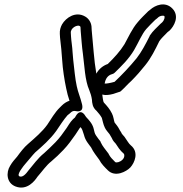

<svg xmlns="http://www.w3.org/2000/svg" viewBox="-20 -762 833 873"><path d="M252 -608 253 -591C255 -567 259 -543 260 -522L263 -485C265 -450 273 -397 281 -360C285 -339 290 -322 296 -304C284 -300 272 -293 261 -282L252 -273C230 -252 211 -219 195 -195C173 -164 139 -135 107 -107C90 -93 71 -68 58 -50C48 -38 36 -26 26 -8C7 22 9 70 51 86C104 106 139 59 150 42C172 17 191 -11 213 -28C233 -45 250 -61 268 -80C291 -104 305 -125 323 -150C331 -161 341 -179 346 -184C355 -174 354 -171 362 -148C368 -123 383 -107 394 -92C405 -69 419 -53 431 -36C441 -16 458 0 470 12C504 46 555 18 573 -1C592 -22 613 -70 575 -101C565 -109 559 -122 546 -140C542 -145 534 -153 534 -154C531 -162 525 -168 522 -175C516 -187 507 -197 501 -205C498 -213 496 -233 489 -246C480 -265 466 -281 453 -295C448 -300 447 -321 445 -332C476 -324 513 -342 519 -343C523 -344 527 -345 530 -348C551 -367 558 -377 577 -394C601 -418 621 -441 640 -465C667 -498 686 -537 704 -574C713 -588 725 -598 742 -616L751 -623C770 -641 799 -688 763 -724C730 -757 685 -738 663 -718L654 -711L652 -709C637 -694 622 -680 607 -662C580 -631 564 -593 546 -561C527 -530 499 -499 470 -471C449 -464 429 -448 418 -427C407 -491 404 -556 397 -624L396 -642C394 -661 383 -678 367 -687C324 -712 280 -682 262 -651C255 -638 251 -624 252 -608ZM111 11C96 32 82 45 69 40C52 34 89 -10 96 -18C108 -31 128 -57 140 -69C172 -97 208 -128 236 -167C252 -191 271 -220 287 -238L297 -246C308 -257 314 -259 324 -257C324 -257 363 -246 353 -288C345 -321 335 -341 329 -370C322 -400 317 -455 313 -489L310 -524C309 -549 304 -575 303 -595L302 -612C300 -636 332 -650 342 -644C345 -642 346 -641 346 -638L347 -620C350 -588 352 -552 357 -517C364 -465 366 -396 386 -352C391 -340 396 -324 398 -309C399 -294 400 -274 419 -258C428 -248 437 -237 443 -226C447 -213 449 -197 457 -181C462 -170 473 -159 478 -152C482 -145 485 -140 488 -135C494 -120 502 -114 506 -109C515 -96 524 -79 543 -63C545 -62 549 -48 537 -36C526 -25 510 -21 504 -25C490 -39 481 -48 475 -60C474 -61 474 -63 473 -64C459 -83 446 -97 438 -115C437 -117 437 -119 436 -120L428 -130C420 -141 412 -151 410 -160C410 -162 409 -163 409 -164C407 -170 406 -189 389 -210C380 -222 372 -228 368 -235C368 -235 348 -273 325 -235C324 -233 322 -229 321 -228L312 -220C298 -206 288 -187 283 -180C265 -154 252 -136 232 -115C215 -98 198 -81 181 -66C151 -42 131 -12 111 11ZM501 -431C531 -460 566 -494 590 -535C611 -571 625 -607 645 -630C658 -645 672 -658 686 -672L695 -679L697 -681C708 -692 724 -692 727 -689C730 -686 729 -672 717 -660L709 -653L707 -651C694 -637 676 -623 661 -600C661 -599 660 -598 660 -597C642 -561 623 -525 601 -497C571 -460 532 -419 501 -390C484 -385 463 -381 456 -382C459 -403 470 -420 490 -425C494 -426 498 -428 501 -431Z"/></svg>

Font: Dictator
Style: Stencil
Weight: 500
Version: Version MIL.1277